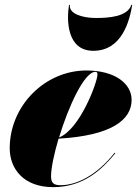

<svg xmlns="http://www.w3.org/2000/svg" viewBox="-20 -760 572 790"><path d="M267.5 -740H264C254 -679 254 -551 364 -551C484 -551 514 -679 524 -740H520.5C504.5 -691 428 -686 374 -686C320 -686 262.5 -703 267.5 -740ZM190 -34C190 -68.5 202.5 -127 221 -189.5C438.5 -202 521.5 -266.5 521.5 -349C521.5 -416.5 452.5 -470 335.5 -470C165 -470 20 -325 20 -150C20 -65 77.5 10 198.5 10C325 10 400.5 -64 454.5 -129.5L451.5 -131.5C377 -37 293.5 2 229.5 2C203 2 190 -5.5 190 -34ZM372.5 -464.5C379 -464.5 381 -461 381 -453.5C381 -422 308.5 -227 223 -194.5C261.5 -322 327 -464.5 372.5 -464.5Z"/></svg>

Font: Bodoni* 48pt Fatface
Style: Italic
Weight: 900
Italic angle: -13°
Version: Version 2.3